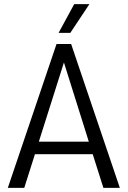

<svg xmlns="http://www.w3.org/2000/svg" viewBox="-20 -914 621 934"><path d="M431 -164H150L98 0H18L255 -700H326L563 0H483ZM412 -225 291 -610 169 -225ZM341 -894H415L322 -754H265Z"/></svg>

Font: Sarabun Light
Style: Regular
Weight: 300
Designer: Suppakit Chalermlarp | Katatrad Co.,Ltd.
Foundry: Cadson Demak Co.,Ltd.
Version: Version 1.000; ttfautohint (v1.6)